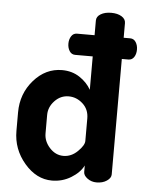

<svg xmlns="http://www.w3.org/2000/svg" viewBox="-54 -795 640 848"><g transform="rotate(5 266.0 -371.5)"><path d="M469 -712V-647H498Q514 -647 523 -633Q532 -619 532 -600Q532 -580 523 -566.5Q514 -553 498 -553H469V-41Q469 -25 450.5 -12.5Q432 0 405 0Q382 0 364.5 -13Q347 -26 347 -41V-70Q331 -38 292.5 -14.5Q254 9 208 9Q139 9 86 -53Q33 -115 33 -196V-278Q33 -361 85.5 -421Q138 -481 211 -481Q255 -481 288.5 -459Q322 -437 340 -405V-553H262Q246 -553 237 -567Q228 -581 228 -600Q228 -619 237 -633Q246 -647 262 -647H340V-712Q340 -730 358.5 -741Q377 -752 405 -752Q433 -752 451 -741Q469 -730 469 -712ZM162 -278V-196Q162 -161 188 -132.5Q214 -104 249 -104Q284 -104 312 -131.5Q340 -159 340 -178V-278Q340 -318 312.5 -343Q285 -368 250 -368Q214 -368 188 -340.5Q162 -313 162 -278Z"/></g></svg>

Font: Dosis
Style: Bold
Weight: 700
Designer: Edgar Tolentino, Pablo Impallari, Igino Marini
Foundry: Edgar Tolentino, Pablo Impallari, Igino Marini
Version: Version 1.007